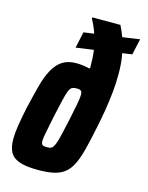

<svg xmlns="http://www.w3.org/2000/svg" viewBox="-114 -814 687 893"><g transform="rotate(15 229.5 -367.5)"><path d="M157 8Q102 8 69.5 -2.5Q37 -13 23 -37Q9 -61 9 -102Q9 -130 15 -167.5Q21 -205 31 -254Q46 -318 59 -367.5Q72 -417 90.5 -450.5Q109 -484 135.5 -501Q162 -518 202 -518Q219 -518 236 -515.5Q253 -513 265 -510L269 -512Q269 -536 268 -557.5Q267 -579 264 -599L179 -587L196 -665L246 -672Q240 -690 232.5 -706.5Q225 -723 217 -739L218 -743H353Q359 -731 365 -717.5Q371 -704 376 -690L459 -702L442 -625L395 -618Q400 -595 402 -570Q404 -545 404 -519Q404 -474 399.5 -430.5Q395 -387 388 -344Q381 -301 371 -254Q358 -190 346.5 -145Q335 -100 320.5 -70Q306 -40 285 -23Q264 -6 233 1Q202 8 157 8ZM170 -105Q180 -105 187 -107Q194 -109 199.5 -117Q205 -125 210.5 -141Q216 -157 222 -184.5Q228 -212 238 -255Q249 -307 254.5 -336.5Q260 -366 260 -381Q260 -391 257.5 -396Q255 -401 249 -403Q243 -405 234 -405Q220 -405 212 -401Q204 -397 197.5 -383Q191 -369 184 -338.5Q177 -308 165 -255Q155 -202 148.5 -172.5Q142 -143 142 -128Q142 -118 145 -113Q148 -108 154.5 -106.5Q161 -105 170 -105Z"/></g></svg>

Font: Saira Condensed ExtraBold
Style: Italic
Weight: 800
Width: 3
Italic angle: -12°
Designer: Hector Gatti with collaboration of the Omnibus-Type team
Foundry: Omnibus-Type
Version: Version 1.101